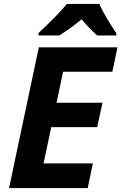

<svg xmlns="http://www.w3.org/2000/svg" viewBox="-20 -954 616 974"><path d="M175 -786V-774H281C320 -799 355 -824 394 -856C417 -828 450 -794 473 -774H570V-786C543 -825 504 -887 484 -934H319C284 -890 215 -823 175 -786ZM26 0H425L451 -125H201L240 -309H473L500 -433H267L300 -590H550L576 -714H177Z"/></svg>

Font: Noto Sans
Style: Bold Italic
Weight: 700
Italic angle: -12°
Designer: Monotype Design Team
Foundry: Monotype Imaging Inc.
Version: Version 2.013